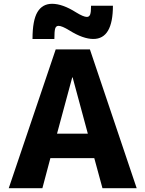

<svg xmlns="http://www.w3.org/2000/svg" viewBox="-20 -990 765 1010"><path d="M380 -925Q419 -901 437 -901Q449 -901 454 -913Q459 -925 459 -960H574Q574 -785 471 -785Q417 -785 345 -830Q306 -854 288 -854Q275 -854 270.5 -840.5Q266 -827 266 -785H151Q151 -883 177 -926.5Q203 -970 254 -970Q309 -970 380 -925ZM26 0 273 -730H453L699 0H519L476 -158H245L203 0ZM280 -287H442L362 -583H360Z"/></svg>

Font: Mplus 1p ExtraBold
Style: Regular
Weight: 800
Version: Version 1.061